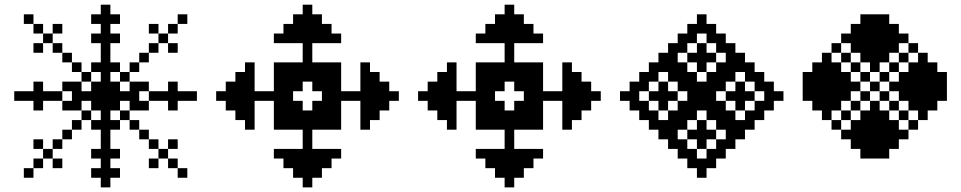

<svg xmlns="http://www.w3.org/2000/svg" viewBox="-20 -812 4165 832"><path d="M375 -458.3H416.7V-416.7H375ZM375 -416.7H416.7V-375H375ZM375 -375H416.7V-333.3H375ZM416.7 -375H458.3V-333.3H416.7ZM458.3 -458.3H500V-416.7H458.3ZM416.7 -458.3H458.3V-416.7H416.7ZM458.3 -416.7H500V-375H458.3ZM458.3 -375H500V-333.3H458.3ZM416.7 -333.3H458.3V-291.7H416.7ZM416.7 -291.7H458.3V-250H416.7ZM416.7 -250H458.3V-208.3H416.7ZM375 -291.7H416.7V-250H375ZM458.3 -291.7H500V-250H458.3ZM416.7 -208.3H458.3V-166.7H416.7ZM375 -166.7H416.7V-125H375ZM458.3 -166.7H500V-125H458.3ZM416.7 -125H458.3V-83.3H416.7ZM375 -83.3H416.7V-41.7H375ZM458.3 -83.3H500V-41.7H458.3ZM416.7 -41.7H458.3V0H416.7ZM333.3 -416.7H375V-375H333.3ZM291.7 -458.3H333.3V-416.7H291.7ZM291.7 -416.7H333.3V-375H291.7ZM291.7 -375H333.3V-333.3H291.7ZM250 -375H291.7V-333.3H250ZM250 -458.3H291.7V-416.7H250ZM208.3 -416.7H250V-375H208.3ZM125 -458.3H166.7V-416.7H125ZM125 -375H166.7V-333.3H125ZM83.3 -416.7H125V-375H83.3ZM41.7 -416.7H83.3V-375H41.7ZM416.7 -458.3V-500H458.3V-458.3ZM416.7 -500V-541.7H458.3V-500ZM416.7 -541.7V-583.3H458.3V-541.7ZM375 -500V-541.7H416.7V-500ZM458.3 -500V-541.7H500V-500ZM416.7 -583.3V-625H458.3V-583.3ZM375 -625V-666.7H416.7V-625ZM458.3 -625V-666.7H500V-625ZM416.7 -666.7V-708.3H458.3V-666.7ZM375 -708.3V-750H416.7V-708.3ZM458.3 -708.3V-750H500V-708.3ZM416.7 -750V-791.7H458.3V-750ZM333.3 -333.3H375V-291.7H333.3ZM291.7 -291.7H333.3V-250H291.7ZM250 -250H291.7V-208.3H250ZM208.3 -208.3H250V-166.7H208.3ZM166.7 -166.7H208.3V-125H166.7ZM125 -125H166.7V-83.3H125ZM208.3 -125H250V-83.3H208.3ZM125 -208.3H166.7V-166.7H125ZM333.3 -500H375V-458.3H333.3ZM291.7 -541.7H333.3V-500H291.7ZM250 -583.3H291.7V-541.7H250ZM208.3 -625H250V-583.3H208.3ZM166.7 -666.7H208.3V-625H166.7ZM500 -500H541.7V-458.3H500ZM541.7 -541.7H583.3V-500H541.7ZM583.3 -583.3H625V-541.7H583.3ZM625 -625H666.7V-583.3H625ZM541.7 -416.7H583.3V-375H541.7ZM500 -416.7H541.7V-375H500ZM541.7 -458.3H583.3V-416.7H541.7ZM583.3 -458.3H625V-416.7H583.3ZM541.7 -375H583.3V-333.3H541.7ZM583.3 -375H625V-333.3H583.3ZM625 -416.7H666.7V-375H625ZM666.7 -416.7H708.3V-375H666.7ZM708.3 -458.3H750V-416.7H708.3ZM708.3 -375H750V-333.3H708.3ZM750 -416.7H791.7V-375H750ZM791.7 -416.7H833.3V-375H791.7ZM500 -333.3H541.7V-291.7H500ZM541.7 -291.7H583.3V-250H541.7ZM583.3 -250H625V-208.3H583.3ZM625 -208.3H666.7V-166.7H625ZM666.7 -166.7H708.3V-125H666.7ZM666.7 -666.7H708.3V-625H666.7ZM125 -708.3H166.7V-666.7H125ZM708.3 -708.3H750V-666.7H708.3ZM708.3 -125H750V-83.3H708.3ZM625 -125H666.7V-83.3H625ZM708.3 -208.3H750V-166.7H708.3ZM625 -708.3H666.7V-666.7H625ZM708.3 -625H750V-583.3H708.3ZM208.3 -708.3H250V-666.7H208.3ZM125 -625H166.7V-583.3H125ZM83.3 -83.3H125V-41.7H83.3ZM83.3 -750H125V-708.3H83.3ZM750 -750H791.7V-708.3H750ZM750 -83.3H791.7V-41.7H750ZM416.7 -416.7H458.3V-375H416.7ZM125 -416.7H166.7V-375H125ZM166.7 -416.7H208.3V-375H166.7ZM708.3 -416.7H750V-375H708.3ZM416.7 -750H458.3V-708.3H416.7ZM416.7 -666.7H458.3V-625H416.7ZM416.7 -166.7H458.3V-125H416.7ZM416.7 -83.3H458.3V-41.7H416.7Z M916.7 -416.7H958.3V-375H916.7ZM958.3 -458.3H1000V-416.7H958.3ZM958.3 -416.7H1000V-375H958.3ZM958.3 -375H1000V-333.3H958.3ZM1000 -500H1041.7V-458.3H1000ZM1000 -458.3H1041.7V-416.7H1000ZM1000 -416.7H1041.7V-375H1000ZM1000 -375H1041.7V-333.3H1000ZM1000 -333.3H1041.7V-291.7H1000ZM1041.7 -541.7H1083.3V-500H1041.7ZM1041.7 -458.3H1083.3V-416.7H1041.7ZM1041.7 -416.7H1083.3V-375H1041.7ZM1041.7 -375H1083.3V-333.3H1041.7ZM1041.7 -333.3H1083.3V-291.7H1041.7ZM1041.7 -291.7H1083.3V-250H1041.7ZM1041.7 -500H1083.3V-458.3H1041.7ZM1083.3 -416.7H1125V-375H1083.3ZM1125 -416.7H1166.7V-375H1125ZM1166.7 -416.7H1208.3V-375H1166.7ZM1166.7 -458.3H1208.3V-416.7H1166.7ZM1166.7 -500H1208.3V-458.3H1166.7ZM1166.7 -541.7H1208.3V-500H1166.7ZM1208.3 -541.7H1250V-500H1208.3ZM1250 -541.7H1291.7V-500H1250ZM1291.7 -541.7H1333.3V-500H1291.7ZM1333.3 -541.7H1375V-500H1333.3ZM1375 -541.7H1416.7V-500H1375ZM1166.7 -375H1208.3V-333.3H1166.7ZM1166.7 -333.3H1208.3V-291.7H1166.7ZM1166.7 -291.7H1208.3V-250H1166.7ZM1208.3 -291.7H1250V-250H1208.3ZM1250 -291.7H1291.7V-250H1250ZM1291.7 -291.7H1333.3V-250H1291.7ZM1333.3 -291.7H1375V-250H1333.3ZM1375 -291.7H1416.7V-250H1375ZM1416.7 -291.7H1458.3V-250H1416.7ZM1416.7 -333.3H1458.3V-291.7H1416.7ZM1375 -375H1416.7V-333.3H1375ZM1375 -416.7H1416.7V-375H1375ZM1375 -458.3H1416.7V-416.7H1375ZM1375 -500H1416.7V-458.3H1375ZM1416.7 -541.7H1458.3V-500H1416.7ZM1416.7 -500H1458.3V-458.3H1416.7ZM1416.7 -458.3H1458.3V-416.7H1416.7ZM1416.7 -416.7H1458.3V-375H1416.7ZM1416.7 -375H1458.3V-333.3H1416.7ZM1375 -333.3H1416.7V-291.7H1375ZM1333.3 -333.3H1375V-291.7H1333.3ZM1291.7 -333.3H1333.3V-291.7H1291.7ZM1250 -333.3H1291.7V-291.7H1250ZM1208.3 -333.3H1250V-291.7H1208.3ZM1208.3 -375H1250V-333.3H1208.3ZM1208.3 -416.7H1250V-375H1208.3ZM1208.3 -500H1250V-458.3H1208.3ZM1250 -500H1291.7V-458.3H1250ZM1291.7 -500H1333.3V-458.3H1291.7ZM1333.3 -500H1375V-458.3H1333.3ZM1333.3 -458.3H1375V-416.7H1333.3ZM1208.3 -458.3H1250V-416.7H1208.3ZM1250 -458.3H1291.7V-416.7H1250ZM1250 -375H1291.7V-333.3H1250ZM1333.3 -375H1375V-333.3H1333.3ZM1708.3 -416.7V-375H1666.7V-416.7ZM1666.7 -458.3V-416.7H1625V-458.3ZM1666.7 -416.7V-375H1625V-416.7ZM1666.7 -375V-333.3H1625V-375ZM1625 -500V-458.3H1583.3V-500ZM1625 -458.3V-416.7H1583.3V-458.3ZM1625 -416.7V-375H1583.3V-416.7ZM1625 -375V-333.3H1583.3V-375ZM1625 -333.3V-291.7H1583.3V-333.3ZM1583.3 -541.7V-500H1541.7V-541.7ZM1583.3 -458.3V-416.7H1541.7V-458.3ZM1583.3 -416.7V-375H1541.7V-416.7ZM1583.3 -375V-333.3H1541.7V-375ZM1583.3 -333.3V-291.7H1541.7V-333.3ZM1583.3 -291.7V-250H1541.7V-291.7ZM1583.3 -500V-458.3H1541.7V-500ZM1541.7 -416.7V-375H1500V-416.7ZM1500 -416.7V-375H1458.3V-416.7ZM1333.3 0H1291.7V-41.7H1333.3ZM1375 -41.7H1333.3V-83.3H1375ZM1333.3 -41.7H1291.7V-83.3H1333.3ZM1291.7 -41.7H1250V-83.3H1291.7ZM1416.7 -83.3H1375V-125H1416.7ZM1375 -83.3H1333.3V-125H1375ZM1333.3 -83.3H1291.7V-125H1333.3ZM1291.7 -83.3H1250V-125H1291.7ZM1250 -83.3H1208.3V-125H1250ZM1458.3 -125H1416.7V-166.7H1458.3ZM1375 -125H1333.3V-166.7H1375ZM1333.3 -125H1291.7V-166.7H1333.3ZM1291.7 -125H1250V-166.7H1291.7ZM1250 -125H1208.3V-166.7H1250ZM1208.3 -125H1166.7V-166.7H1208.3ZM1416.7 -125H1375V-166.7H1416.7ZM1333.3 -166.7H1291.7V-208.3H1333.3ZM1333.3 -208.3H1291.7V-250H1333.3ZM1333.3 -791.7V-750H1291.7V-791.7ZM1375 -750V-708.3H1333.3V-750ZM1333.3 -750V-708.3H1291.7V-750ZM1291.7 -750V-708.3H1250V-750ZM1416.7 -708.3V-666.7H1375V-708.3ZM1375 -708.3V-666.7H1333.3V-708.3ZM1333.3 -708.3V-666.7H1291.7V-708.3ZM1291.7 -708.3V-666.7H1250V-708.3ZM1250 -708.3V-666.7H1208.3V-708.3ZM1458.3 -666.7V-625H1416.7V-666.7ZM1375 -666.7V-625H1333.3V-666.7ZM1333.3 -666.7V-625H1291.7V-666.7ZM1291.7 -666.7V-625H1250V-666.7ZM1250 -666.7V-625H1208.3V-666.7ZM1208.3 -666.7V-625H1166.7V-666.7ZM1416.7 -666.7V-625H1375V-666.7ZM1333.3 -625V-583.3H1291.7V-625ZM1333.3 -583.3V-541.7H1291.7V-583.3Z M1791.7 -416.7H1833.3V-375H1791.7ZM1833.3 -458.3H1875V-416.7H1833.3ZM1833.3 -416.7H1875V-375H1833.3ZM1833.3 -375H1875V-333.3H1833.3ZM1875 -500H1916.7V-458.3H1875ZM1875 -458.3H1916.7V-416.7H1875ZM1875 -416.7H1916.7V-375H1875ZM1875 -375H1916.7V-333.3H1875ZM1875 -333.3H1916.7V-291.7H1875ZM1916.7 -541.7H1958.3V-500H1916.7ZM1916.7 -458.3H1958.3V-416.7H1916.7ZM1916.7 -416.7H1958.3V-375H1916.7ZM1916.7 -375H1958.3V-333.3H1916.7ZM1916.7 -333.3H1958.3V-291.7H1916.7ZM1916.7 -291.7H1958.3V-250H1916.7ZM1916.7 -500H1958.3V-458.3H1916.7ZM1958.3 -416.7H2000V-375H1958.3ZM2000 -416.7H2041.7V-375H2000ZM2041.7 -416.7H2083.3V-375H2041.7ZM2041.7 -458.3H2083.3V-416.7H2041.7ZM2041.7 -500H2083.3V-458.3H2041.7ZM2041.7 -541.7H2083.3V-500H2041.7ZM2083.3 -541.7H2125V-500H2083.3ZM2125 -541.7H2166.7V-500H2125ZM2166.7 -541.7H2208.3V-500H2166.7ZM2208.3 -541.7H2250V-500H2208.3ZM2250 -541.7H2291.7V-500H2250ZM2041.7 -375H2083.3V-333.3H2041.7ZM2041.7 -333.3H2083.3V-291.7H2041.7ZM2041.7 -291.7H2083.3V-250H2041.7ZM2083.3 -291.7H2125V-250H2083.3ZM2125 -291.7H2166.7V-250H2125ZM2166.7 -291.7H2208.3V-250H2166.7ZM2208.3 -291.7H2250V-250H2208.3ZM2250 -291.7H2291.7V-250H2250ZM2291.7 -291.7H2333.3V-250H2291.7ZM2291.7 -333.3H2333.3V-291.7H2291.7ZM2250 -375H2291.7V-333.3H2250ZM2250 -416.7H2291.7V-375H2250ZM2250 -458.3H2291.7V-416.7H2250ZM2250 -500H2291.7V-458.3H2250ZM2291.7 -541.7H2333.3V-500H2291.7ZM2291.7 -500H2333.3V-458.3H2291.7ZM2291.7 -458.3H2333.3V-416.7H2291.7ZM2291.7 -416.7H2333.3V-375H2291.7ZM2291.7 -375H2333.3V-333.3H2291.7ZM2250 -333.3H2291.7V-291.7H2250ZM2208.3 -333.3H2250V-291.7H2208.3ZM2166.7 -333.3H2208.3V-291.7H2166.7ZM2125 -333.3H2166.7V-291.7H2125ZM2083.3 -333.3H2125V-291.7H2083.3ZM2083.3 -375H2125V-333.3H2083.3ZM2083.3 -416.7H2125V-375H2083.3ZM2083.3 -500H2125V-458.3H2083.3ZM2125 -500H2166.7V-458.3H2125ZM2166.7 -500H2208.3V-458.3H2166.7ZM2208.3 -500H2250V-458.3H2208.3ZM2208.3 -458.3H2250V-416.7H2208.3ZM2083.3 -458.3H2125V-416.7H2083.3ZM2125 -458.3H2166.7V-416.7H2125ZM2125 -375H2166.7V-333.3H2125ZM2208.3 -375H2250V-333.3H2208.3ZM2583.3 -416.7V-375H2541.7V-416.7ZM2541.7 -458.3V-416.7H2500V-458.3ZM2541.7 -416.7V-375H2500V-416.7ZM2541.7 -375V-333.3H2500V-375ZM2500 -500V-458.3H2458.3V-500ZM2500 -458.3V-416.7H2458.3V-458.3ZM2500 -416.7V-375H2458.3V-416.7ZM2500 -375V-333.3H2458.3V-375ZM2500 -333.3V-291.7H2458.3V-333.3ZM2458.3 -541.7V-500H2416.7V-541.7ZM2458.3 -458.3V-416.7H2416.7V-458.3ZM2458.3 -416.7V-375H2416.7V-416.7ZM2458.3 -375V-333.3H2416.7V-375ZM2458.3 -333.3V-291.7H2416.7V-333.3ZM2458.3 -291.7V-250H2416.7V-291.7ZM2458.3 -500V-458.3H2416.7V-500ZM2416.7 -416.7V-375H2375V-416.7ZM2375 -416.7V-375H2333.3V-416.7ZM2208.3 0H2166.7V-41.7H2208.3ZM2250 -41.7H2208.3V-83.3H2250ZM2208.3 -41.7H2166.7V-83.3H2208.3ZM2166.7 -41.7H2125V-83.3H2166.7ZM2291.7 -83.3H2250V-125H2291.7ZM2250 -83.3H2208.3V-125H2250ZM2208.3 -83.3H2166.7V-125H2208.3ZM2166.7 -83.3H2125V-125H2166.7ZM2125 -83.3H2083.3V-125H2125ZM2333.3 -125H2291.7V-166.7H2333.3ZM2250 -125H2208.3V-166.7H2250ZM2208.3 -125H2166.7V-166.7H2208.3ZM2166.7 -125H2125V-166.7H2166.7ZM2125 -125H2083.3V-166.7H2125ZM2083.3 -125H2041.7V-166.7H2083.3ZM2291.7 -125H2250V-166.7H2291.7ZM2208.3 -166.7H2166.7V-208.3H2208.3ZM2208.3 -208.3H2166.7V-250H2208.3ZM2208.3 -791.7V-750H2166.7V-791.7ZM2250 -750V-708.3H2208.3V-750ZM2208.3 -750V-708.3H2166.7V-750ZM2166.7 -750V-708.3H2125V-750ZM2291.7 -708.3V-666.7H2250V-708.3ZM2250 -708.3V-666.7H2208.3V-708.3ZM2208.3 -708.3V-666.7H2166.7V-708.3ZM2166.7 -708.3V-666.7H2125V-708.3ZM2125 -708.3V-666.7H2083.3V-708.3ZM2333.3 -666.7V-625H2291.7V-666.7ZM2250 -666.7V-625H2208.3V-666.7ZM2208.3 -666.7V-625H2166.7V-666.7ZM2166.7 -666.7V-625H2125V-666.7ZM2125 -666.7V-625H2083.3V-666.7ZM2083.3 -666.7V-625H2041.7V-666.7ZM2291.7 -666.7V-625H2250V-666.7ZM2208.3 -625V-583.3H2166.7V-625ZM2208.3 -583.3V-541.7H2166.7V-583.3Z M2666.7 -416.7H2708.3V-375H2666.7ZM2708.3 -458.3H2750V-416.7H2708.3ZM2708.3 -416.7H2750V-375H2708.3ZM2708.3 -375H2750V-333.3H2708.3ZM2750 -500H2791.7V-458.3H2750ZM2750 -458.3H2791.7V-416.7H2750ZM2750 -375H2791.7V-333.3H2750ZM2750 -333.3H2791.7V-291.7H2750ZM2791.7 -541.7H2833.3V-500H2791.7ZM2791.7 -500H2833.3V-458.3H2791.7ZM2791.7 -416.7H2833.3V-375H2791.7ZM2791.7 -333.3H2833.3V-291.7H2791.7ZM2791.7 -291.7H2833.3V-250H2791.7ZM2833.3 -583.3H2875V-541.7H2833.3ZM2833.3 -541.7H2875V-500H2833.3ZM2833.3 -458.3H2875V-416.7H2833.3ZM2833.3 -375H2875V-333.3H2833.3ZM2833.3 -291.7H2875V-250H2833.3ZM2833.3 -250H2875V-208.3H2833.3ZM2833.3 -416.7H2875V-375H2833.3ZM2875 -625H2916.7V-583.3H2875ZM2875 -583.3H2916.7V-541.7H2875ZM2875 -500H2916.7V-458.3H2875ZM2875 -250H2916.7V-208.3H2875ZM2875 -208.3H2916.7V-166.7H2875ZM2875 -416.7H2916.7V-375H2875ZM2916.7 -666.7H2958.3V-625H2916.7ZM2916.7 -625H2958.3V-583.3H2916.7ZM2916.7 -541.7H2958.3V-500H2916.7ZM2916.7 -458.3H2958.3V-416.7H2916.7ZM2916.7 -375H2958.3V-333.3H2916.7ZM2916.7 -291.7H2958.3V-250H2916.7ZM2916.7 -208.3H2958.3V-166.7H2916.7ZM2916.7 -166.7H2958.3V-125H2916.7ZM2958.3 -708.3H3000V-666.7H2958.3ZM2958.3 -666.7H3000V-625H2958.3ZM2958.3 -583.3H3000V-541.7H2958.3ZM2958.3 -416.7H3000V-375H2958.3ZM2958.3 -333.3H3000V-291.7H2958.3ZM2958.3 -250H3000V-208.3H2958.3ZM2958.3 -166.7H3000V-125H2958.3ZM2958.3 -125H3000V-83.3H2958.3ZM2958.3 -500H3000V-458.3H2958.3ZM3000 -750H3041.7V-708.3H3000ZM3000 -708.3H3041.7V-666.7H3000ZM3000 -625H3041.7V-583.3H3000ZM3000 -541.7H3041.7V-500H3000ZM3000 -458.3H3041.7V-416.7H3000ZM3000 -375H3041.7V-333.3H3000ZM3000 -291.7H3041.7V-250H3000ZM3000 -208.3H3041.7V-166.7H3000ZM3000 -125H3041.7V-83.3H3000ZM3000 -83.3H3041.7V-41.7H3000ZM3041.7 -666.7H3083.3V-625H3041.7ZM3041.7 -583.3H3083.3V-541.7H3041.7ZM3041.7 -500H3083.3V-458.3H3041.7ZM3041.7 -458.3H3083.3V-416.7H3041.7ZM3041.7 -416.7H3083.3V-375H3041.7ZM3041.7 -375H3083.3V-333.3H3041.7ZM3041.7 -333.3H3083.3V-291.7H3041.7ZM3041.7 -250H3083.3V-208.3H3041.7ZM3041.7 -166.7H3083.3V-125H3041.7ZM3083.3 -666.7H3125V-625H3083.3ZM3083.3 -625H3125V-583.3H3083.3ZM3083.3 -541.7H3125V-500H3083.3ZM3083.3 -458.3H3125V-416.7H3083.3ZM3083.3 -375H3125V-333.3H3083.3ZM3083.3 -291.7H3125V-250H3083.3ZM3083.3 -208.3H3125V-166.7H3083.3ZM3083.3 -166.7H3125V-125H3083.3ZM3125 -625H3166.7V-583.3H3125ZM3125 -583.3H3166.7V-541.7H3125ZM3166.7 -541.7H3208.3V-500H3166.7ZM3208.3 -541.7H3250V-500H3208.3ZM3125 -500H3166.7V-458.3H3125ZM3208.3 -500H3250V-458.3H3208.3ZM3291.7 -458.3H3333.3V-416.7H3291.7ZM3250 -458.3H3291.7V-416.7H3250ZM3166.7 -458.3H3208.3V-416.7H3166.7ZM3125 -416.7H3166.7V-375H3125ZM3125 -333.3H3166.7V-291.7H3125ZM3125 -250H3166.7V-208.3H3125ZM3166.7 -375H3208.3V-333.3H3166.7ZM3166.7 -291.7H3208.3V-250H3166.7ZM3208.3 -416.7H3250V-375H3208.3ZM3208.3 -333.3H3250V-291.7H3208.3ZM3208.3 -291.7H3250V-250H3208.3ZM3250 -375H3291.7V-333.3H3250ZM3291.7 -416.7H3333.3V-375H3291.7ZM2875 -541.7H2916.7V-500H2875ZM2916.7 -500H2958.3V-458.3H2916.7ZM2958.3 -458.3H3000V-416.7H2958.3ZM2958.3 -375H3000V-333.3H2958.3ZM3000 -416.7H3041.7V-375H3000ZM2916.7 -333.3H2958.3V-291.7H2916.7ZM2875 -291.7H2916.7V-250H2875ZM2875 -333.3H2916.7V-291.7H2875ZM3000 -583.3H3041.7V-541.7H3000ZM3083.3 -500H3125V-458.3H3083.3ZM3125 -541.7H3166.7V-500H3125ZM3166.7 -583.3H3208.3V-541.7H3166.7ZM3041.7 -708.3H3083.3V-666.7H3041.7ZM3000 -250H3041.7V-208.3H3000ZM3083.3 -333.3H3125V-291.7H3083.3ZM3125 -291.7H3166.7V-250H3125ZM3125 -208.3H3166.7V-166.7H3125ZM3041.7 -125H3083.3V-83.3H3041.7ZM3250 -333.3H3291.7V-291.7H3250ZM3166.7 -416.7H3208.3V-375H3166.7ZM3250 -500H3291.7V-458.3H3250ZM3166.7 -250H3208.3V-208.3H3166.7ZM3291.7 -375H3333.3V-333.3H3291.7ZM3333.3 -416.7H3375V-375H3333.3Z M3458.3 -500H3500V-458.3H3458.3ZM3458.3 -458.3H3500V-416.7H3458.3ZM3458.3 -416.7H3500V-375H3458.3ZM3500 -541.7H3541.7V-500H3500ZM3500 -500H3541.7V-458.3H3500ZM3500 -458.3H3541.7V-416.7H3500ZM3500 -416.7H3541.7V-375H3500ZM3500 -375H3541.7V-333.3H3500ZM3541.7 -541.7H3583.3V-500H3541.7ZM3541.7 -500H3583.3V-458.3H3541.7ZM3541.7 -458.3H3583.3V-416.7H3541.7ZM3541.7 -416.7H3583.3V-375H3541.7ZM3541.7 -333.3H3583.3V-291.7H3541.7ZM3583.3 -500H3625V-458.3H3583.3ZM3583.3 -458.3H3625V-416.7H3583.3ZM3583.3 -375H3625V-333.3H3583.3ZM3583.3 -291.7H3625V-250H3583.3ZM3625 -500H3666.7V-458.3H3625ZM3625 -333.3H3666.7V-291.7H3625ZM3625 -250H3666.7V-208.3H3625ZM3666.7 -708.3H3708.3V-666.7H3666.7ZM3666.7 -458.3H3708.3V-416.7H3666.7ZM3666.7 -375H3708.3V-333.3H3666.7ZM3666.7 -291.7H3708.3V-250H3666.7ZM3666.7 -250H3708.3V-208.3H3666.7ZM3666.7 -208.3H3708.3V-166.7H3666.7ZM3666.7 -666.7H3708.3V-625H3666.7ZM3708.3 -750H3750V-708.3H3708.3ZM3708.3 -708.3H3750V-666.7H3708.3ZM3708.3 -625H3750V-583.3H3708.3ZM3708.3 -416.7H3750V-375H3708.3ZM3708.3 -333.3H3750V-291.7H3708.3ZM3708.3 -291.7H3750V-250H3708.3ZM3708.3 -250H3750V-208.3H3708.3ZM3708.3 -208.3H3750V-166.7H3708.3ZM3708.3 -166.7H3750V-125H3708.3ZM3708.3 -666.7H3750V-625H3708.3ZM3750 -750H3791.7V-708.3H3750ZM3750 -708.3H3791.7V-666.7H3750ZM3750 -666.7H3791.7V-625H3750ZM3750 -625H3791.7V-583.3H3750ZM3750 -583.3H3791.7V-541.7H3750ZM3750 -458.3H3791.7V-416.7H3750ZM3750 -375H3791.7V-333.3H3750ZM3750 -333.3H3791.7V-291.7H3750ZM3750 -291.7H3791.7V-250H3750ZM3750 -250H3791.7V-208.3H3750ZM3750 -208.3H3791.7V-166.7H3750ZM3750 -166.7H3791.7V-125H3750ZM3625 -416.7H3666.7V-375H3625ZM3708.3 -500H3750V-458.3H3708.3ZM3750 -541.7H3791.7V-500H3750ZM3708.3 -583.3H3750V-541.7H3708.3ZM3666.7 -541.7H3708.3V-500H3666.7ZM3666.7 -625H3708.3V-583.3H3666.7ZM3625 -666.7H3666.7V-625H3625ZM3583.3 -541.7H3625V-500H3583.3ZM3625 -583.3H3666.7V-541.7H3625ZM3541.7 -583.3H3583.3V-541.7H3541.7ZM3583.3 -625H3625V-583.3H3583.3ZM3541.7 -375H3583.3V-333.3H3541.7ZM3583.3 -416.7H3625V-375H3583.3ZM3625 -458.3H3666.7V-416.7H3625ZM3791.7 -750H3833.3V-708.3H3791.7ZM3791.7 -708.3H3833.3V-666.7H3791.7ZM3791.7 -666.7H3833.3V-625H3791.7ZM3791.7 -625H3833.3V-583.3H3791.7ZM3791.7 -583.3H3833.3V-541.7H3791.7ZM3791.7 -500H3833.3V-458.3H3791.7ZM3791.7 -416.7H3833.3V-375H3791.7ZM3791.7 -333.3H3833.3V-291.7H3791.7ZM3791.7 -291.7H3833.3V-250H3791.7ZM3791.7 -250H3833.3V-208.3H3791.7ZM3791.7 -208.3H3833.3V-166.7H3791.7ZM3791.7 -166.7H3833.3V-125H3791.7ZM3833.3 -208.3H3875V-166.7H3833.3ZM3833.3 -250H3875V-208.3H3833.3ZM3833.3 -291.7H3875V-250H3833.3ZM3833.3 -375H3875V-333.3H3833.3ZM3875 -416.7H3916.7V-375H3875ZM3833.3 -458.3H3875V-416.7H3833.3ZM3833.3 -541.7H3875V-500H3833.3ZM3833.3 -625H3875V-583.3H3833.3ZM3833.3 -666.7H3875V-625H3833.3ZM3833.3 -708.3H3875V-666.7H3833.3ZM3875 -666.7H3916.7V-625H3875ZM3875 -583.3H3916.7V-541.7H3875ZM3875 -500H3916.7V-458.3H3875ZM3875 -333.3H3916.7V-291.7H3875ZM3875 -250H3916.7V-208.3H3875ZM3916.7 -375H3958.3V-333.3H3916.7ZM3916.7 -458.3H3958.3V-416.7H3916.7ZM3958.3 -333.3H4000V-291.7H3958.3ZM3916.7 -541.7H3958.3V-500H3916.7ZM3916.7 -625H3958.3V-583.3H3916.7ZM3958.3 -500H4000V-458.3H3958.3ZM3958.3 -458.3H4000V-416.7H3958.3ZM3958.3 -416.7H4000V-375H3958.3ZM4000 -375H4041.7V-333.3H4000ZM4000 -416.7H4041.7V-375H4000ZM4000 -458.3H4041.7V-416.7H4000ZM4000 -500H4041.7V-458.3H4000ZM4041.7 -458.3H4083.3V-416.7H4041.7ZM4041.7 -416.7H4083.3V-375H4041.7ZM3916.7 -500H3958.3V-458.3H3916.7ZM3916.7 -416.7H3958.3V-375H3916.7ZM3875 -458.3H3916.7V-416.7H3875ZM3958.3 -375H4000V-333.3H3958.3ZM3958.3 -541.7H4000V-500H3958.3ZM4041.7 -500H4083.3V-458.3H4041.7ZM4000 -541.7H4041.7V-500H4000ZM3958.3 -583.3H4000V-541.7H3958.3ZM3916.7 -291.7H3958.3V-250H3916.7Z"/></svg>

Font: Yarndings 20
Style: Regular
Weight: 400
Designer: Sarah Cadigan-Fried
Version: Version 1.000; ttfautohint (v1.8.4.7-5d5b)